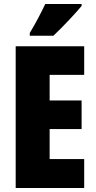

<svg xmlns="http://www.w3.org/2000/svg" viewBox="-20 -947 484 967"><path d="M391 -917V-927H208C187 -883 162 -834 130 -781V-767H249C299 -814 363 -883 391 -917ZM404 0V-146H230V-297H391V-441H230V-570H404V-714H59V0Z"/></svg>

Font: Noto Sans Bengali ExtraCondensed Black
Style: Regular
Weight: 900
Width: 2
Designer: Joana Ranito - Universal Thirst; Jelle Bosma - Monotype Design Team
Foundry: Universal Thirst ehf.
Version: Version 3.000